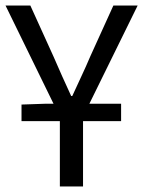

<svg xmlns="http://www.w3.org/2000/svg" viewBox="-21 -676 519 696"><path d="M196 0H280V-237H418V-300H303L478 -656H390L306 -471C286 -423 263 -377 241 -328H237C214 -377 194 -423 173 -471L89 -656H-1L173 -300H145L57 -297V-237H196Z"/></svg>

Font: DAIFUKU Sans
Style: Regular
Weight: 400
Designer: Original font ‘Source Han Sans JP’ : Paul D. Hunt
Foundry: Daifuku
Version: Version 1.000